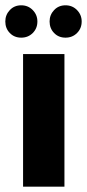

<svg xmlns="http://www.w3.org/2000/svg" viewBox="-31 -704 328 724"><path d="M49 -562Q23 -562 6 -579.5Q-11 -597 -11 -623Q-11 -648 6 -666Q23 -684 49 -684Q75 -684 92.5 -666Q110 -648 110 -623Q110 -597 92.5 -579.5Q75 -562 49 -562ZM216 -562Q190 -562 173 -579.5Q156 -597 156 -623Q156 -648 173 -666Q190 -684 216 -684Q242 -684 259.5 -666Q277 -648 277 -623Q277 -597 259.5 -579.5Q242 -562 216 -562ZM56 -500H212V0H56Z"/></svg>

Font: Albert Sans ExtraBold
Style: Regular
Weight: 800
Designer: Andreas Rasmussen
Foundry: a.Foundry
Version: Version 1.025